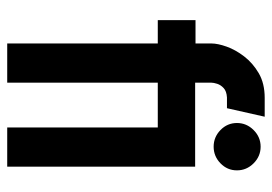

<svg xmlns="http://www.w3.org/2000/svg" viewBox="-128 -608 736 519"><g transform="rotate(90 239.5 -348.0)"><path d="M97 0V-407H34V-509H97V-552Q97 -569 105.5 -593Q114 -617 132 -640.5Q150 -664 177.5 -680Q205 -696 244 -696H295L272 -594H243Q226 -593 217.5 -585Q209 -577 206 -567.5Q203 -558 203 -552V-508H430V0H324V-407H203V0ZM376 -558Q350 -558 331 -576.5Q312 -595 312 -621Q312 -647 331 -666Q350 -685 376 -685Q402 -685 421 -666Q440 -647 440 -621Q440 -595 421 -576.5Q402 -558 376 -558Z"/></g></svg>

Font: Stick No Bills
Style: Bold
Weight: 700
Version: Version 2.000